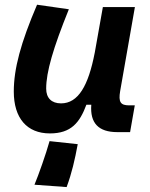

<svg xmlns="http://www.w3.org/2000/svg" viewBox="-20 -547 626 802"><path d="M188.5 10.3C276.9 10.3 313 -34.7 340.8 -109.4H361.3C355.5 -32.7 391.6 4.9 470.2 4.9H523.4L543 -106.9H519.5C483.4 -106.9 474.1 -120.6 481.9 -166.5L543.5 -517.6H409.7L375.5 -325.2V-325.7C349.1 -189.5 307.1 -115.2 234.9 -115.2C195.3 -115.2 172.9 -137.7 172.9 -176.8C172.9 -246.1 201.7 -345.2 267.6 -508.3L134.8 -527.3C66.4 -367.7 37.6 -259.3 37.6 -164.6C37.6 -53.7 92.3 10.3 188.5 10.3ZM258.3 234.4C279.8 176.3 292.5 121.1 304.7 55.2L187 42.5C171.9 96.7 141.1 183.6 124 224.6Z"/></svg>

Font: Cascadia Code NF
Style: Bold Italic
Weight: 700
Italic angle: -10°
Monospace: yes
Designer: Aaron Bell
Foundry: Saja Typeworks
Version: Version 2404.023